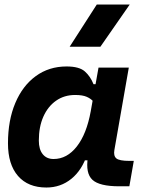

<svg xmlns="http://www.w3.org/2000/svg" viewBox="-20 -815 626 845"><path d="M310.5 -397Q262.7 -397 226.8 -371.8Q190.9 -346.7 170.9 -301.8Q150.9 -256.8 150.9 -196.3Q150.9 -157.7 168 -136.5Q185.1 -115.2 215.8 -115.2Q274.9 -115.2 318.1 -170.4Q361.3 -225.6 379.4 -325.7L413.6 -517.6H546.9L483.4 -154.8Q479 -129.4 491.7 -118.2Q504.4 -106.9 550.3 -106.9H568.8L549.3 4.9H504.9Q417.5 4.9 386.7 -23.7Q356 -52.2 366.7 -122.1L395 -109.4H338.4L364.3 -137.7Q341.8 -66.9 294.4 -28.3Q247.1 10.3 184.1 10.3Q103.5 10.3 59.3 -40.5Q15.1 -91.3 15.1 -184.1Q15.1 -285.6 47.4 -361.8Q79.6 -438 137.7 -480.2Q195.8 -522.5 272.9 -522.5Q328.6 -522.5 353.3 -500.7Q377.9 -479 391.6 -444.3H404.3L412.6 -340.8Q401.9 -355.5 390.9 -368.2Q379.9 -380.9 361.6 -388.9Q343.3 -397 310.5 -397ZM286.6 -609.4 405.8 -794.9H550.8L421.9 -609.4Z"/></svg>

Font: Cascadia Mono NF
Style: Italic
Weight: 400
Italic angle: -10°
Monospace: yes
Designer: Aaron Bell
Foundry: Saja Typeworks
Version: Version 2404.023